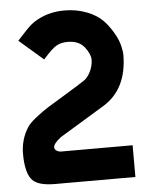

<svg xmlns="http://www.w3.org/2000/svg" viewBox="-54 -601 647 845"><g transform="rotate(-5 270.0 -178.5)"><path d="M165 39.1Q165 48.3 174.1 54.2Q183.1 60.1 193.8 60.1H509.8V200.2H153.8Q73.7 200.2 49.8 166Q25.9 131.8 25.9 55.2Q25.9 -5.9 58.1 -58.1Q68.8 -75.7 99.4 -99.9Q129.9 -124 155.8 -140.1Q163.1 -144.5 231 -185.8Q298.8 -227.1 319.8 -241.2Q336.9 -252 349.9 -278.3Q362.8 -304.7 362.8 -331.1Q362.8 -355 338.9 -386.2Q314.5 -418 264.2 -418Q234.4 -418 213.9 -405.8Q193.8 -394 162.1 -357.9L154.8 -350.1L48.8 -441.9L56.2 -450.2Q62.5 -456.5 76.7 -472.2Q90.8 -487.8 102.5 -499Q114.3 -510.3 126 -518.1Q185.1 -557.1 262.2 -557.1Q314.5 -557.1 360.1 -539.6Q405.8 -522 432.1 -494.1Q453.6 -471.7 472.4 -439.9Q491.2 -408.2 498 -379.9Q503.9 -355.5 503.9 -337.9Q502.4 -187.5 396 -123L198.2 -2.9Q165 22.9 165 39.1Z"/></g></svg>

Font: Miedinger*
Style: Bold
Weight: 700
Version: Version 001.000